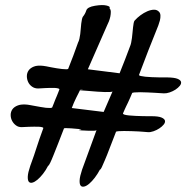

<svg xmlns="http://www.w3.org/2000/svg" viewBox="-20 -664 725 747"><path d="M383.3 -228.5 418 -308.6Q417 -306.6 408.9 -306.2Q400.9 -305.7 387.9 -305.9Q375 -306.2 358.4 -307.4Q341.8 -308.6 325.2 -310.1Q308.6 -311.5 292.2 -312.7Q275.9 -314 292 -314.9Q308.1 -315.9 300 -316.2Q292 -316.4 292 -314.9Q288.1 -306.6 285.4 -301.3Q282.7 -295.9 280.5 -291.7Q278.3 -287.6 276.6 -283.9Q274.9 -280.3 272.5 -275.1Q270 -270 266.8 -262.7Q263.7 -255.4 259.3 -243.7ZM458.5 -222.7Q458 -219.7 464.8 -217.8Q471.7 -215.8 482.9 -214.8Q494.1 -213.9 507.8 -213.1Q521.5 -212.4 533.9 -212.2Q546.4 -211.9 556.2 -211.9Q565.9 -211.9 569.3 -211.9Q596.2 -211.9 608.2 -206.8Q620.1 -201.7 621.8 -194.6Q623.5 -187.5 616.9 -179.4Q610.4 -171.4 600.1 -164.6Q589.8 -157.7 577.1 -153.3Q564.5 -148.9 554.7 -149.9Q552.7 -149.9 543 -150.9Q533.2 -151.9 519.8 -152.6Q506.3 -153.3 491 -153.8Q475.6 -154.3 462.6 -154.3Q449.7 -154.3 440.7 -153.6Q431.6 -152.8 431.2 -150.9Q416.5 -113.8 406.2 -86.4Q396 -59.1 388.2 -41.3Q380.4 -23.4 376.2 -13.9Q372.1 -4.4 368.7 -3.9Q359.4 13.7 348.6 27.6Q337.9 41.5 327.4 50.5Q316.9 59.6 307.6 61.8Q298.3 64 293.7 58.1Q289.1 52.2 289.8 37.4Q290.5 22.5 299.3 -3.9L355.5 -157.7Q354 -155.8 345.9 -155.3Q337.9 -154.8 325 -155.3Q312 -155.8 295.9 -156.7Q279.8 -157.7 291.5 -159.2Q303.2 -160.6 286.6 -162.1Q270 -163.6 257.6 -164.6Q245.1 -165.5 237.3 -165.5Q229.5 -165.5 229 -164.6Q216.8 -132.3 206.3 -106Q195.8 -79.6 188.2 -60.5Q180.7 -41.5 175.3 -30.5Q169.9 -19.5 167 -18.6Q158.2 -1.5 147.2 12.5Q136.2 26.4 125.5 35.4Q114.7 44.4 105.7 46.6Q96.7 48.8 92 43Q87.4 37.1 88.1 22.2Q88.9 7.3 97.7 -18.6Q106.4 -42 112.1 -58.8Q117.7 -75.7 122.8 -91.3Q127.9 -106.9 133.8 -124.3Q139.6 -141.6 148.4 -165Q149.4 -167.5 144.5 -168.9Q139.6 -170.4 131.3 -170.9Q123 -171.4 112.8 -171.1Q102.5 -170.9 92.8 -170.7Q83 -170.4 75.4 -169.9Q67.9 -169.4 64.9 -169.4Q51.8 -168.9 42 -176.3Q32.2 -183.6 26.9 -194.1Q21.5 -204.6 21.5 -216.8Q21.5 -229 28.3 -238.8Q35.2 -248.5 49.6 -253.9Q64 -259.3 86.9 -256.8Q89.4 -256.8 97.4 -255.1Q105.5 -253.4 116 -251.7Q126.5 -250 137.7 -247.8Q148.9 -245.6 158.9 -244.6Q168.9 -243.7 175.3 -243.9Q181.6 -244.1 183.1 -246.1Q187 -255.9 189.5 -262Q191.9 -268.1 193.6 -272.7Q195.3 -277.3 197 -281Q198.7 -284.7 200.7 -289.6Q202.6 -294.4 205.1 -300.5Q207.5 -306.6 210.9 -315.4Q211.9 -318.4 207 -319.8Q202.1 -321.3 194.1 -321.8Q186 -322.3 175.5 -322Q165 -321.8 155.5 -321.3Q146 -320.8 138.4 -320.3Q130.9 -319.8 127.9 -319.8Q114.7 -319.8 104.7 -326.9Q94.7 -334 89.6 -344.7Q84.5 -355.5 84.5 -367.7Q84.5 -379.9 91.1 -389.6Q97.7 -399.4 111.8 -405Q126 -410.6 148.9 -407.7Q151.9 -407.7 159.9 -406Q168 -404.3 178.5 -402.3Q189 -400.4 200.4 -398.4Q211.9 -396.5 221.4 -395.5Q231 -394.5 238 -394.5Q245.1 -394.5 245.6 -397Q255.9 -422.9 265.4 -448Q274.9 -473.1 283.7 -498.5Q286.6 -503.4 288.8 -512.5Q291 -521.5 292.2 -531.5Q293.5 -541.5 294.2 -552.2Q294.9 -563 296.1 -572.5Q297.4 -582 298.8 -588.9Q300.3 -595.7 302.2 -598.6Q311.5 -609.9 315.7 -623.3Q319.8 -636.7 349.6 -641.6Q379.4 -646.5 395.3 -642.3Q411.1 -638.2 405.8 -632.3Q411.1 -627 411.1 -617.9Q411.1 -608.9 409.2 -599.4Q407.2 -589.8 403.6 -580.6Q399.9 -571.3 397 -565.9L321.8 -394.5L445.3 -378.9Q455.6 -405.3 466.1 -431.4Q476.6 -457.5 485.8 -483.4Q488.3 -488.8 490.2 -497.6Q492.2 -506.3 493.4 -516.6Q494.6 -526.9 495.6 -537.4Q496.6 -547.9 497.6 -557.4Q498.5 -566.9 500 -574Q501.5 -581.1 503.4 -583.5Q513.2 -594.7 526.4 -604.5Q539.6 -614.3 553.2 -620.1Q566.9 -626 579.1 -626.2Q591.3 -626.5 599.1 -617.7Q604 -612.3 604.2 -603.3Q604.5 -594.2 602.1 -584.5Q599.6 -574.7 596.2 -565.7Q592.8 -556.6 590.3 -550.8Q574.2 -511.7 556.6 -466.3Q539.1 -420.9 521 -373Q520 -370.1 527.1 -368.4Q534.2 -366.7 545.4 -365.5Q556.6 -364.3 570.3 -363.8Q584 -363.3 596.7 -363Q609.4 -362.8 619.1 -362.8Q628.9 -362.8 631.8 -362.8Q658.7 -362.3 670.7 -357.4Q682.6 -352.5 684.3 -345.5Q686 -338.4 679.7 -330.3Q673.3 -322.3 662.8 -315.4Q652.3 -308.6 639.9 -304.4Q627.4 -300.3 617.7 -300.8Q615.2 -300.8 605.5 -301.5Q595.7 -302.2 582.3 -303Q568.8 -303.7 553.5 -304.4Q538.1 -305.2 525.1 -305.2Q512.2 -305.2 503.4 -304.4Q494.6 -303.7 494.1 -301.8Q489.7 -291.5 486.6 -284.2Q483.4 -276.9 480.7 -271Q478 -265.1 475.8 -260.5Q473.6 -255.9 470.9 -250.5Q468.3 -245.1 465.1 -238Q461.9 -231 458.5 -222.7Z"/></svg>

Font: AKL 022
Style: Regular
Weight: 400
Designer: AKL
Foundry: AKL
Version: Version 2.053;August 19, 2024;FontCreator 13.0.0.2675 64-bit